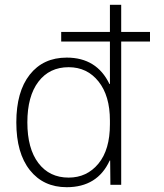

<svg xmlns="http://www.w3.org/2000/svg" viewBox="-20 -770 683 800"><path d="M235 -597V-637H438V-750H485V-637H605V-597H485V0H440L439 -101H437Q386 10 258 10Q161 10 104.5 -61Q48 -132 48 -260Q48 -388 104 -459Q160 -530 258 -530Q383 -530 436 -420H438V-597ZM266 -30Q342 -30 390 -88Q438 -146 438 -252V-268Q438 -371 390.5 -430.5Q343 -490 266 -490Q186 -490 140 -429.5Q94 -369 94 -260Q94 -151 140 -90.5Q186 -30 266 -30Z"/></svg>

Font: M PLUS 1p Light
Style: Regular
Weight: 300
Version: Version 1.061